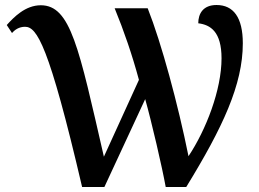

<svg xmlns="http://www.w3.org/2000/svg" viewBox="-20 -747 1035 767"><path d="M308 0H397L560 -351C585 -263 628 -78 642 0H724C870 -238 950 -409 950 -574C950 -678 912 -727 845 -727C791 -727 772 -692 772 -654C821 -648 865 -620 865 -514C865 -388 803 -228 733 -123C691 -331 625 -575 570 -714H438C475 -624 508 -528 535 -428L395 -121C295 -557 262 -726 143 -726C81 -726 35 -678 7 -647L28 -615C39 -628 56 -640 80 -640C127 -640 175 -570 308 0Z"/></svg>

Font: Noto Serif Thai Medium
Style: Regular
Weight: 500
Designer: Monotype Design Team
Foundry: Monotype Imaging Inc.
Version: Version 1.901;PS 001.901;hotconv 1.0.88;makeotf.lib2.5.64775